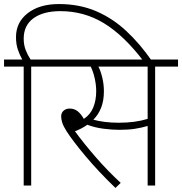

<svg xmlns="http://www.w3.org/2000/svg" viewBox="-20 -916 899 948"><path d="M97 -587H0V-622H90Q77 -645 68 -671.5Q59 -698 59 -733Q59 -806 117 -851Q175 -896 271 -896Q372 -896 454 -861Q536 -826 604 -762.5Q672 -699 730 -615H688Q591 -742 493 -801.5Q395 -861 278 -861Q194 -861 145.5 -826Q97 -791 97 -725Q97 -694 107 -668.5Q117 -643 131 -622H247V-587H134V0H97Z M746 -587V0H709V-294Q678 -285 645.5 -280Q613 -275 569 -275Q533 -275 490.5 -280.5Q448 -286 411 -300Q385 -281 350 -268Q396 -205 455 -137.5Q514 -70 576 -13L550 12Q465 -70 401.5 -146Q338 -222 308 -269Q293 -293 287.5 -310Q282 -327 282 -341Q282 -359 294 -369.5Q306 -380 324 -380Q346 -380 362.5 -367.5Q379 -355 394 -329Q426 -350 440.5 -385.5Q455 -421 455 -466Q455 -497 447.5 -530Q440 -563 428 -587H232V-622H859V-587ZM566 -310Q606 -310 641 -314.5Q676 -319 709 -329V-587H466Q477 -566 485 -533Q493 -500 493 -465Q493 -419 479.5 -384.5Q466 -350 441 -325Q466 -318 498 -314Q530 -310 566 -310Z"/></svg>

Font: Noto Sans Devanagari ExtraLight
Style: Regular
Weight: 200
Designer: Jelle Bosma - Monotype Design Team
Foundry: Monotype Imaging Inc.
Version: Version 2.004; ttfautohint (v1.8.4.7-5d5b)